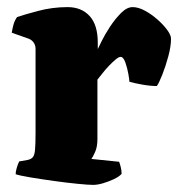

<svg xmlns="http://www.w3.org/2000/svg" viewBox="-20 -520 501 540"><path d="M242 0Q229 0 198.5 -3Q168 -6 132 -11Q96 -16 66 -21Q36 -26 24 -30Q24 -37 27 -47.5Q30 -58 34 -66L57 -70Q67 -72 72 -77.5Q77 -83 78.5 -98.5Q80 -114 80 -147V-382Q80 -393 74.5 -400.5Q69 -408 61 -411L13 -428Q15 -440 18 -451Q21 -462 28 -472Q45 -478 86 -489Q127 -500 170 -500Q209 -500 232 -475Q255 -450 255 -400V-382Q257 -386 266 -404.5Q275 -423 289.5 -445Q304 -467 320.5 -483.5Q337 -500 353 -500Q369 -500 387.5 -490Q406 -480 423 -465Q440 -450 450.5 -435.5Q461 -421 461 -411Q461 -390 453.5 -362Q446 -334 436.5 -310Q427 -286 421 -278Q403 -278 380.5 -282Q358 -286 344 -290Q344 -295 341 -312Q338 -329 332.5 -344.5Q327 -360 319 -360Q314 -360 305 -352.5Q296 -345 286 -334.5Q276 -324 267.5 -313Q259 -302 254 -296V-129Q254 -107 247.5 -92.5Q241 -78 237 -73L315 -65Q317 -60 319.5 -50.5Q322 -41 322 -31Q315 -23 300 -16Q285 -9 269.5 -4.5Q254 0 242 0Z"/></svg>

Font: Texturina 12pt Black
Style: Regular
Weight: 900
Designer: Guillermo Torres Carreño
Foundry: Omnibus-Type
Version: Version 1.002